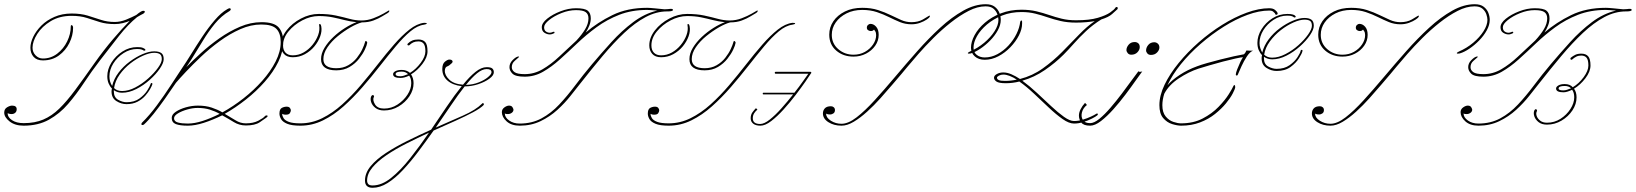

<svg xmlns="http://www.w3.org/2000/svg" viewBox="-90 -586 7745 909"><path d="M588 -535Q592 -535 594 -534Q595 -534 595 -533Q596 -531 595.5 -529.5Q595 -528 595 -528Q593 -524 588 -521Q583 -519 575.5 -514.5Q568 -510 559 -505Q517 -471 473.5 -416Q430 -361 384 -301Q344 -249 308 -194.5Q272 -140 232.5 -94Q193 -48 142 -19.5Q91 9 22 9Q-19 9 -44.5 -11Q-70 -31 -70 -53Q-70 -70 -56.5 -78Q-43 -86 -33 -86Q-11 -86 -11 -69Q-11 -58 -18 -52Q-25 -46 -35 -46Q-42 -46 -46.5 -47.5Q-51 -49 -54 -50Q-54 -31 -33 -17Q-12 -3 22 -3Q75 -3 115 -20Q155 -37 190.5 -71.5Q226 -106 266 -160Q306 -214 358 -288Q402 -350 446 -401.5Q490 -453 524 -487Q509 -481 491 -476.5Q473 -472 453 -472Q413 -472 382.5 -481.5Q352 -491 321.5 -501Q291 -511 249 -511Q192 -511 150.5 -486Q109 -461 86.5 -425.5Q64 -390 64 -360Q64 -339 78.5 -324Q93 -309 113 -309Q151 -309 181 -332Q211 -355 228 -390Q245 -425 245 -460Q245 -469 250.5 -466.5Q256 -464 256 -454Q256 -418 238.5 -382.5Q221 -347 189 -323.5Q157 -300 113 -300Q84 -300 69 -317Q54 -334 54 -360Q54 -384 67.5 -412Q81 -440 106 -465Q131 -490 167.5 -506Q204 -522 249 -522Q293 -522 325.5 -512Q358 -502 388 -492Q418 -482 453 -482Q480 -482 507 -493Q534 -504 555 -515Q579 -535 588 -535ZM560 -363Q578 -363 586 -359.5Q594 -356 596 -354Q600 -350 598 -348Q596 -346 593 -346H591Q589 -348 582 -351Q575 -354 559 -354Q525 -354 495 -334.5Q465 -315 446.5 -285.5Q428 -256 428 -224Q428 -199 441 -179Q449 -213 471.5 -242.5Q494 -272 524.5 -294.5Q555 -317 585.5 -330Q616 -343 640 -343Q662 -343 673.5 -335Q685 -327 685 -306Q685 -288 667 -261.5Q649 -235 619.5 -208.5Q590 -182 555.5 -164.5Q521 -147 488 -147Q466 -147 449 -159V-153Q449 -125 469.5 -113.5Q490 -102 509 -102Q546 -102 570 -119.5Q594 -137 607 -157.5Q620 -178 622 -186Q624 -193 627 -193Q633 -193 631 -186Q629 -179 620.5 -164Q612 -149 597.5 -132.5Q583 -116 561 -104.5Q539 -93 509 -93Q484 -93 461 -107.5Q438 -122 438 -153Q438 -159 440 -167Q430 -177 424 -191.5Q418 -206 418 -225Q418 -258 437.5 -289.5Q457 -321 489.5 -342Q522 -363 560 -363ZM450 -169Q464 -155 488 -155Q518 -155 550.5 -172Q583 -189 611.5 -214.5Q640 -240 658 -265Q676 -290 676 -306Q676 -324 666.5 -330Q657 -336 640 -336Q618 -336 587.5 -322.5Q557 -309 527.5 -286Q498 -263 476.5 -233Q455 -203 450 -169Z M985 -542Q998 -550 1001.5 -545Q1005 -540 997 -534Q958 -511 927.5 -474Q897 -437 870.5 -393Q844 -349 817 -306Q813 -300 806.5 -290Q800 -280 792 -268Q821 -298 861 -334.5Q901 -371 948.5 -404.5Q996 -438 1046.5 -459.5Q1097 -481 1148 -481Q1207 -481 1229 -456.5Q1251 -432 1251 -388Q1251 -341 1227.5 -293Q1204 -245 1164 -199.5Q1124 -154 1074.5 -115Q1025 -76 974 -47Q1002 -31 1025 -16.5Q1048 -2 1074 -2Q1109 -2 1133 -14.5Q1157 -27 1164 -36Q1169 -41 1175 -39Q1181 -37 1171 -29Q1162 -22 1139.5 -7Q1117 8 1074 8Q1043 8 1017 -8Q991 -24 962 -40Q917 -18 875 -4.5Q833 9 799 9Q762 9 742.5 1.5Q723 -6 723 -28Q723 -44 742.5 -57Q762 -70 790.5 -78Q819 -86 847 -86Q884 -86 912.5 -76.5Q941 -67 963 -54Q1014 -82 1063 -120.5Q1112 -159 1151.5 -203.5Q1191 -248 1215 -295Q1239 -342 1239 -387Q1239 -428 1219 -449Q1199 -470 1147 -470Q1098 -470 1048 -448Q998 -426 950 -391Q902 -356 861.5 -317.5Q821 -279 790 -246Q759 -213 743 -194Q718 -157 690.5 -118Q663 -79 637 -46.5Q611 -14 591 4Q582 8 580 4Q578 0 582 -5Q617 -39 652.5 -87Q688 -135 719.5 -183.5Q751 -232 775 -268Q791 -291 815 -330Q839 -369 867.5 -412Q896 -455 926.5 -490.5Q957 -526 985 -542ZM799 -1Q831 -1 869.5 -13.5Q908 -26 950 -47Q929 -59 903.5 -67Q878 -75 846 -75Q822 -75 796 -67.5Q770 -60 752 -49Q734 -38 734 -26Q734 -11 752.5 -6Q771 -1 799 -1Z M1750 -536Q1754 -538 1753 -533Q1752 -528 1745 -524Q1736 -519 1719 -508.5Q1702 -498 1678 -489Q1654 -480 1623 -480Q1600 -474 1569.5 -456.5Q1539 -439 1509.5 -415Q1480 -391 1460.5 -362.5Q1441 -334 1441 -306Q1441 -263 1502 -263Q1534 -263 1558.5 -277Q1583 -291 1599.5 -312Q1616 -333 1625.5 -353.5Q1635 -374 1638 -386Q1640 -395 1645 -390.5Q1650 -386 1648 -381Q1647 -372 1637.5 -351.5Q1628 -331 1610 -308Q1592 -285 1565 -269Q1538 -253 1502 -253Q1430 -253 1430 -306Q1430 -333 1446.5 -360Q1463 -387 1488.5 -411Q1514 -435 1543.5 -453.5Q1573 -472 1598 -481Q1568 -484 1541 -491Q1514 -498 1485 -504Q1456 -510 1419 -510Q1380 -510 1341 -489.5Q1302 -469 1276 -437.5Q1250 -406 1250 -371Q1250 -349 1262 -336.5Q1274 -324 1296 -324Q1323 -324 1347 -337.5Q1371 -351 1389 -373Q1407 -395 1416 -419.5Q1425 -444 1421 -466Q1420 -474 1425 -472Q1430 -470 1431 -461Q1435 -439 1426 -414Q1417 -389 1398.5 -366.5Q1380 -344 1353.5 -329.5Q1327 -315 1296 -315Q1268 -315 1254 -331Q1240 -347 1240 -371Q1240 -408 1266.5 -442Q1293 -476 1334.5 -498Q1376 -520 1419 -520Q1465 -520 1500 -512.5Q1535 -505 1564 -497Q1593 -489 1621 -489Q1650 -489 1677.5 -499.5Q1705 -510 1725 -521.5Q1745 -533 1750 -536ZM1918 -478Q1932 -478 1930.5 -474.5Q1929 -471 1917 -469Q1886 -465 1853 -437.5Q1820 -410 1784 -367Q1748 -324 1708.5 -273.5Q1669 -223 1626 -173.5Q1583 -124 1536.5 -82.5Q1490 -41 1439 -16Q1388 9 1332 9Q1291 9 1269.5 0Q1248 -9 1240.5 -22.5Q1233 -36 1233 -48Q1233 -69 1244 -75Q1255 -81 1267 -81Q1278 -81 1282.5 -75Q1287 -69 1287 -64Q1287 -58 1282.5 -50.5Q1278 -43 1263 -43Q1256 -43 1252 -44.5Q1248 -46 1246 -47Q1246 -37 1252.5 -26.5Q1259 -16 1277.5 -9Q1296 -2 1332 -2Q1386 -2 1435.5 -26.5Q1485 -51 1530.5 -92Q1576 -133 1618 -182.5Q1660 -232 1699 -282Q1738 -332 1775.5 -375Q1813 -418 1848.5 -446Q1884 -474 1918 -478ZM1891 -399Q1912 -399 1923 -387Q1934 -375 1934 -343Q1934 -315 1910 -283.5Q1886 -252 1856 -234Q1868 -216 1868 -192Q1868 -160 1848.5 -130.5Q1829 -101 1797 -82Q1765 -63 1728 -63Q1703 -63 1687.5 -75Q1672 -87 1667 -103Q1662 -119 1668 -131Q1671 -136 1675 -136Q1678 -136 1680 -133Q1682 -130 1680 -127Q1673 -113 1685 -92.5Q1697 -72 1728 -72Q1763 -72 1792 -91Q1821 -110 1839 -137.5Q1857 -165 1857 -192Q1857 -215 1847 -228Q1825 -217 1806 -217Q1771 -217 1771 -235Q1771 -243 1782 -249Q1793 -255 1812 -255Q1835 -255 1851 -241Q1879 -258 1901.5 -288Q1924 -318 1924 -343Q1924 -369 1915.5 -379.5Q1907 -390 1891 -390Q1877 -390 1867 -385.5Q1857 -381 1848 -372Q1847 -371 1844 -371Q1840 -371 1839 -374Q1838 -377 1841 -380Q1850 -389 1861.5 -394Q1873 -399 1891 -399ZM1805 -225Q1814 -225 1823 -228Q1832 -231 1842 -235Q1830 -247 1812 -247Q1783 -247 1783 -235Q1783 -225 1805 -225Z M2037 -304Q2048 -304 2051.5 -298.5Q2055 -293 2049 -287Q2037 -275 2027 -271.5Q2017 -268 2016 -252Q2015 -230 2037 -209Q2059 -188 2102 -185Q2133 -223 2161 -245.5Q2189 -268 2214 -268Q2234 -268 2241 -261.5Q2248 -255 2248 -244Q2248 -229 2227 -213.5Q2206 -198 2174.5 -187.5Q2143 -177 2110 -177Q2079 -138 2044.5 -86.5Q2010 -35 1973 18Q2041 -12 2101.5 -38.5Q2162 -65 2193 -96Q2198 -101 2199.5 -95.5Q2201 -90 2201 -90Q2186 -74 2150.5 -55Q2115 -36 2066 -14Q2017 8 1963 32Q1927 83 1890.5 131.5Q1854 180 1817.5 219Q1781 258 1745 280.5Q1709 303 1674 303Q1638 303 1638 269Q1638 233 1665 200.5Q1692 168 1737 138.5Q1782 109 1837.5 81.5Q1893 54 1951 28Q1989 -28 2025.5 -82Q2062 -136 2096 -178Q2053 -183 2028.5 -204.5Q2004 -226 2004 -259Q2004 -284 2016.5 -294Q2029 -304 2037 -304ZM2116 -184Q2149 -185 2176.5 -196Q2204 -207 2220.5 -221Q2237 -235 2237 -244Q2237 -259 2214 -259Q2193 -259 2168.5 -239Q2144 -219 2116 -184ZM1674 292Q1717 292 1761.5 256.5Q1806 221 1851.5 163.5Q1897 106 1941 42Q1887 67 1834.5 93.5Q1782 120 1740 148.5Q1698 177 1673 207Q1648 237 1648 269Q1648 279 1653.5 285.5Q1659 292 1674 292Z M2637 -547Q2678 -547 2692.5 -535.5Q2707 -524 2707 -499Q2707 -483 2700.5 -466Q2694 -449 2683 -432Q2739 -480 2809.5 -514.5Q2880 -549 2974 -549Q2985 -549 3010.5 -546.5Q3036 -544 3056 -542Q3065 -543 3074 -543Q3079 -544 3082.5 -544Q3086 -544 3088 -544Q3096 -544 3096 -539Q3096 -535 3088.5 -533.5Q3081 -532 3074 -532Q3074 -532 3073 -532H3069Q3017 -532 2966.5 -505Q2916 -478 2865.5 -430.5Q2815 -383 2763 -321Q2711 -259 2656 -189Q2637 -165 2610.5 -131.5Q2584 -98 2549 -66Q2514 -34 2469.5 -12.5Q2425 9 2371 9Q2331 9 2308.5 -11.5Q2286 -32 2286 -55Q2286 -69 2298 -77.5Q2310 -86 2320 -86Q2332 -86 2336.5 -78Q2341 -70 2341 -67Q2341 -58 2333 -52Q2325 -46 2315 -46Q2305 -46 2302.5 -47.5Q2300 -49 2300 -49Q2300 -30 2320.5 -15.5Q2341 -1 2370 -1Q2428 -1 2473.5 -25.5Q2519 -50 2557.5 -91Q2596 -132 2633.5 -182Q2671 -232 2713 -282Q2756 -333 2804.5 -386.5Q2853 -440 2907.5 -481Q2962 -522 3022 -536Q3008 -537 2995 -538Q2982 -539 2974 -539Q2901 -539 2842 -516Q2783 -493 2734 -457Q2685 -421 2642.5 -380.5Q2600 -340 2560.5 -304.5Q2521 -269 2480.5 -246Q2440 -223 2394 -223Q2351 -223 2336.5 -237Q2322 -251 2322 -268Q2322 -286 2336 -300.5Q2350 -315 2361 -318Q2365 -319 2367 -318Q2369 -317 2364 -313Q2361 -310 2347 -298Q2333 -286 2333 -268Q2333 -254 2346 -244.5Q2359 -235 2394 -235Q2439 -235 2478.5 -258Q2518 -281 2557 -317.5Q2596 -354 2639 -394Q2665 -422 2680.5 -448Q2696 -474 2696 -499Q2696 -519 2683 -528.5Q2670 -538 2637 -538Q2603 -538 2568 -524Q2533 -510 2509.5 -491Q2486 -472 2486 -457Q2486 -443 2494.5 -437Q2503 -431 2513 -431Q2520 -431 2528 -435Q2534 -437 2535 -434Q2536 -431 2534 -429Q2530 -427 2524.5 -425Q2519 -423 2513 -423Q2500 -423 2487.5 -431Q2475 -439 2475 -457Q2475 -477 2500.5 -497.5Q2526 -518 2563.5 -532.5Q2601 -547 2637 -547Z M3494 -536Q3498 -538 3497 -533Q3496 -528 3489 -524Q3480 -519 3463 -508.5Q3446 -498 3422 -489Q3398 -480 3367 -480Q3344 -474 3313.5 -456.5Q3283 -439 3253.5 -415Q3224 -391 3204.5 -362.5Q3185 -334 3185 -306Q3185 -263 3246 -263Q3278 -263 3302.5 -277Q3327 -291 3343.5 -312Q3360 -333 3369.5 -353.5Q3379 -374 3382 -386Q3384 -395 3389 -390.5Q3394 -386 3392 -381Q3391 -372 3381.5 -351.5Q3372 -331 3354 -308Q3336 -285 3309 -269Q3282 -253 3246 -253Q3174 -253 3174 -306Q3174 -333 3190.5 -360Q3207 -387 3232.5 -411Q3258 -435 3287.5 -453.5Q3317 -472 3342 -481Q3312 -484 3285 -491Q3258 -498 3229 -504Q3200 -510 3163 -510Q3124 -510 3085 -489.5Q3046 -469 3020 -437.5Q2994 -406 2994 -371Q2994 -349 3006 -336.5Q3018 -324 3040 -324Q3067 -324 3091 -337.5Q3115 -351 3133 -373Q3151 -395 3160 -419.5Q3169 -444 3165 -466Q3164 -474 3169 -472Q3174 -470 3175 -461Q3179 -439 3170 -414Q3161 -389 3142.5 -366.5Q3124 -344 3097.5 -329.5Q3071 -315 3040 -315Q3012 -315 2998 -331Q2984 -347 2984 -371Q2984 -408 3010.5 -442Q3037 -476 3078.5 -498Q3120 -520 3163 -520Q3209 -520 3244 -512.5Q3279 -505 3308 -497Q3337 -489 3365 -489Q3394 -489 3421.5 -499.5Q3449 -510 3469 -521.5Q3489 -533 3494 -536ZM3662 -478Q3676 -478 3674.5 -474.5Q3673 -471 3661 -469Q3630 -465 3597 -437.5Q3564 -410 3528 -367Q3492 -324 3452.5 -273.5Q3413 -223 3370 -173.5Q3327 -124 3280.5 -82.5Q3234 -41 3183 -16Q3132 9 3076 9Q3035 9 3013.5 0Q2992 -9 2984.5 -22.5Q2977 -36 2977 -48Q2977 -69 2988 -75Q2999 -81 3011 -81Q3022 -81 3026.5 -75Q3031 -69 3031 -64Q3031 -58 3026.5 -50.5Q3022 -43 3007 -43Q3000 -43 2996 -44.5Q2992 -46 2990 -47Q2990 -37 2996.5 -26.5Q3003 -16 3021.5 -9Q3040 -2 3076 -2Q3130 -2 3179.5 -26.5Q3229 -51 3274.5 -92Q3320 -133 3362 -182.5Q3404 -232 3443 -282Q3482 -332 3519.5 -375Q3557 -418 3592.5 -446Q3628 -474 3662 -478Z M3747 -246Q3751 -246 3751 -242Q3751 -239 3749 -238Q3743 -228 3723.5 -200Q3704 -172 3677 -136.5Q3650 -101 3620 -68Q3590 -35 3561.5 -13Q3533 9 3510 9Q3488 9 3476 -0.5Q3464 -10 3464 -26Q3464 -43 3472.5 -54.5Q3481 -66 3489 -74L3496 -67Q3488 -61 3481 -50.5Q3474 -40 3474 -26Q3474 1 3509 1Q3528 1 3554.5 -20Q3581 -41 3610 -73.5Q3639 -106 3665 -139H3524Q3521 -139 3521 -143Q3521 -147 3524 -147H3671Q3694 -176 3711.5 -201Q3729 -226 3737 -237H3582Q3578 -237 3578 -242Q3578 -246 3582 -246Z M4577 -566Q4604 -566 4619.5 -554Q4635 -542 4641.5 -525Q4648 -508 4648 -492Q4648 -468 4634 -442.5Q4620 -417 4598 -394.5Q4576 -372 4551.5 -355.5Q4527 -339 4506 -333Q4503 -332 4497 -332Q4492 -332 4492 -334.5Q4492 -337 4502 -342Q4539 -358 4569.5 -383.5Q4600 -409 4618.5 -438Q4637 -467 4637 -492Q4637 -503 4632 -518Q4627 -533 4614 -544.5Q4601 -556 4576 -556Q4538 -556 4496 -534.5Q4454 -513 4411 -479Q4368 -445 4329 -406Q4290 -367 4258 -330.5Q4226 -294 4205 -268.5Q4184 -243 4178 -236Q4160 -215 4134 -184.5Q4108 -154 4078 -120.5Q4048 -87 4015.5 -57.5Q3983 -28 3952 -9.5Q3921 9 3894 9Q3858 9 3832 -7.5Q3806 -24 3806 -49Q3806 -63 3815 -73Q3824 -83 3844 -83Q3852 -83 3857.5 -78Q3863 -73 3863 -65Q3863 -54 3855.5 -49Q3848 -44 3841 -44Q3831 -44 3826 -46Q3821 -48 3821 -48Q3821 -29 3843.5 -14.5Q3866 0 3894 0Q3926 0 3965.5 -30.5Q4005 -61 4051 -111.5Q4097 -162 4148 -222.5Q4199 -283 4252.5 -343.5Q4306 -404 4361 -454.5Q4416 -505 4470.5 -535.5Q4525 -566 4577 -566ZM3992 -549Q4034 -549 4066.5 -538.5Q4099 -528 4125.5 -515Q4152 -502 4176 -491.5Q4200 -481 4225 -481Q4257 -481 4279.5 -494Q4302 -507 4306 -510Q4310 -512 4310 -512Q4315 -512 4311 -506Q4310 -502 4297.5 -493.5Q4285 -485 4266 -478Q4247 -471 4225 -471Q4196 -471 4170.5 -481.5Q4145 -492 4119 -505Q4093 -518 4062 -528.5Q4031 -539 3992 -539Q3950 -539 3917.5 -522.5Q3885 -506 3866.5 -479.5Q3848 -453 3848 -421Q3848 -380 3878.5 -353.5Q3909 -327 3951 -327Q3981 -327 4005 -340.5Q4029 -354 4043.5 -375.5Q4058 -397 4058 -420Q4058 -432 4053 -439Q4048 -446 4048 -446Q4048 -446 4044.5 -442.5Q4041 -439 4033 -439Q4026 -439 4020 -443Q4014 -447 4014 -455Q4014 -463 4019.5 -468Q4025 -473 4031 -473Q4046 -473 4058 -459.5Q4070 -446 4070 -421Q4070 -393 4053.5 -369.5Q4037 -346 4010 -332Q3983 -318 3951 -318Q3902 -318 3869 -346.5Q3836 -375 3836 -422Q3836 -457 3855.5 -485.5Q3875 -514 3910 -531.5Q3945 -549 3992 -549Z M5196 -553Q5204 -553 5201 -543Q5191 -534 5175 -519.5Q5159 -505 5124 -494Q5084 -469 5052 -439Q5020 -409 4993.5 -379Q4967 -349 4945 -327Q4907 -289 4857 -254.5Q4807 -220 4750 -204Q4784 -179 4819 -146.5Q4854 -114 4886.5 -83.5Q4919 -53 4947 -33Q4975 -13 4995 -13Q5015 -13 5036.5 -19.5Q5058 -26 5075 -34Q5092 -42 5098 -46Q5105 -51 5107 -47Q5109 -43 5105 -40Q5098 -34 5079.5 -24.5Q5061 -15 5038.5 -8Q5016 -1 4995 -1Q4971 -1 4940.5 -22.5Q4910 -44 4875.5 -76.5Q4841 -109 4805.5 -142.5Q4770 -176 4736 -200Q4704 -192 4672 -192Q4639 -192 4627.5 -200Q4616 -208 4616 -218Q4616 -228 4629.5 -235.5Q4643 -243 4660 -243Q4678 -243 4698 -234.5Q4718 -226 4739 -212Q4798 -227 4847.5 -262.5Q4897 -298 4939 -340.5Q4981 -383 5019 -422.5Q5057 -462 5093 -486Q5075 -483 5053 -481Q5031 -479 5004 -479Q4964 -479 4931.5 -486.5Q4899 -494 4870 -504Q4841 -514 4811 -521.5Q4781 -529 4746 -529Q4696 -529 4654.5 -512.5Q4613 -496 4582.5 -470Q4552 -444 4535.5 -415Q4519 -386 4519 -360Q4519 -338 4534.5 -326Q4550 -314 4572 -314Q4603 -314 4632 -329.5Q4661 -345 4684.5 -370.5Q4708 -396 4722.5 -425.5Q4737 -455 4740 -483Q4742 -485 4742.5 -487Q4743 -489 4745 -489Q4749 -489 4749 -483.5Q4749 -478 4749 -474Q4749 -448 4734 -418.5Q4719 -389 4693.5 -362.5Q4668 -336 4636.5 -319.5Q4605 -303 4572 -303Q4543 -303 4525 -319Q4507 -335 4507 -360Q4507 -388 4524 -419.5Q4541 -451 4573 -478.5Q4605 -506 4649 -523Q4693 -540 4746 -540Q4785 -540 4816.5 -532.5Q4848 -525 4877 -515Q4906 -505 4936.5 -497.5Q4967 -490 5004 -490Q5068 -490 5107 -501.5Q5146 -513 5166 -527Q5186 -541 5191 -550Q5194 -553 5196 -553ZM4630 -218Q4630 -211 4638.5 -207Q4647 -203 4668 -203Q4696 -203 4724 -209Q4707 -220 4690.5 -226.5Q4674 -233 4660 -233Q4649 -233 4639.5 -228Q4630 -223 4630 -218Z M5282 -387Q5292 -387 5299 -381Q5306 -375 5306 -363Q5306 -350 5295 -338.5Q5284 -327 5266 -327Q5255 -327 5249 -334.5Q5243 -342 5243 -349Q5243 -362 5253.5 -374.5Q5264 -387 5282 -387ZM5375 -386Q5384 -386 5391.5 -379.5Q5399 -373 5399 -361Q5399 -349 5388 -337.5Q5377 -326 5359 -326Q5348 -326 5342 -333Q5336 -340 5336 -347Q5336 -361 5346.5 -373.5Q5357 -386 5375 -386ZM5300 -249Q5300 -249 5301 -247.5Q5302 -246 5308 -246Q5312 -246 5315 -247Q5318 -248 5318 -248Q5308 -235 5287 -205Q5266 -175 5238.5 -138.5Q5211 -102 5181 -68.5Q5151 -35 5122.5 -13Q5094 9 5071 9Q5040 9 5029 -6Q5018 -21 5018 -39Q5018 -53 5026 -69Q5034 -85 5047 -99L5056 -89Q5038 -75 5032.5 -54.5Q5027 -34 5036.5 -18.5Q5046 -3 5071 -3Q5090 -3 5115 -23.5Q5140 -44 5167.5 -76Q5195 -108 5221 -142.5Q5247 -177 5268 -206Q5289 -235 5300 -249Z M5811 -347Q5818 -346 5827.5 -346Q5837 -346 5842 -346Q5827 -340 5813 -318.5Q5799 -297 5788 -273Q5777 -249 5770 -232Q5769 -228 5764.5 -228.5Q5760 -229 5761 -235Q5761 -241 5767.5 -258Q5774 -275 5782 -292Q5790 -309 5795 -315Q5786 -315 5759.5 -309Q5733 -303 5700 -294.5Q5667 -286 5635.5 -276.5Q5604 -267 5584 -261Q5538 -246 5491 -215Q5444 -184 5422 -142Q5413 -113 5413 -88Q5413 -54 5428.5 -35Q5444 -16 5465 -9Q5486 -2 5501 -2Q5560 -2 5604 -25Q5648 -48 5679 -80Q5710 -112 5727.5 -140Q5745 -168 5749 -178Q5752 -185 5755 -183Q5758 -181 5758 -173Q5757 -164 5746 -143Q5735 -122 5714 -96.5Q5693 -71 5662.5 -46.5Q5632 -22 5591.5 -6.5Q5551 9 5502 9Q5484 9 5459.5 1.5Q5435 -6 5417 -27Q5399 -48 5399 -88Q5399 -134 5423.5 -185Q5448 -236 5490 -287.5Q5532 -339 5585 -385.5Q5638 -432 5696.5 -468.5Q5755 -505 5812.5 -526Q5870 -547 5919 -547Q5937 -547 5946.5 -539Q5956 -531 5958 -526Q5961 -519 5954.5 -516.5Q5948 -514 5946 -523Q5943 -526 5937.5 -531Q5932 -536 5919 -536Q5871 -536 5815.5 -515.5Q5760 -495 5703.5 -459.5Q5647 -424 5594.5 -378.5Q5542 -333 5501 -282.5Q5460 -232 5437 -182Q5458 -207 5495.5 -231.5Q5533 -256 5577 -272Q5595 -279 5625 -287.5Q5655 -296 5688.5 -304.5Q5722 -313 5751.5 -319.5Q5781 -326 5799 -329Q5807 -336 5811 -347ZM6005 -520Q6023 -520 6031.5 -517Q6040 -514 6041 -512Q6046 -508 6044 -505.5Q6042 -503 6039 -503Q6037 -503 6036 -504Q6034 -506 6027.5 -509Q6021 -512 6004 -512Q5970 -512 5940 -492.5Q5910 -473 5891.5 -443.5Q5873 -414 5873 -382Q5873 -369 5877 -357.5Q5881 -346 5886 -337Q5894 -370 5916.5 -400Q5939 -430 5969.5 -452.5Q6000 -475 6031 -488Q6062 -501 6086 -501Q6107 -501 6118.5 -493Q6130 -485 6130 -464Q6130 -446 6112 -419.5Q6094 -393 6064.5 -366.5Q6035 -340 6000.5 -322.5Q5966 -305 5933 -305Q5912 -305 5894 -317V-310Q5894 -282 5914.5 -271Q5935 -260 5954 -260Q5991 -260 6015.5 -277.5Q6040 -295 6053 -315.5Q6066 -336 6067 -343Q6068 -350 6073 -350Q6078 -350 6076 -343Q6074 -333 6060 -310.5Q6046 -288 6020 -269Q5994 -250 5954 -250Q5929 -250 5906 -264.5Q5883 -279 5883 -310Q5883 -315 5883.5 -318Q5884 -321 5885 -325Q5875 -335 5869 -349.5Q5863 -364 5863 -383Q5863 -416 5882.5 -447.5Q5902 -479 5934.5 -499.5Q5967 -520 6005 -520ZM5895 -327Q5910 -313 5933 -313Q5963 -313 5996 -330Q6029 -347 6057 -372Q6085 -397 6103 -422.5Q6121 -448 6121 -464Q6121 -482 6111.5 -487.5Q6102 -493 6086 -493Q6064 -493 6033.5 -479.5Q6003 -466 5973.5 -443Q5944 -420 5922 -390Q5900 -360 5895 -327Z M6892 -566Q6919 -566 6934.5 -554Q6950 -542 6956.5 -525Q6963 -508 6963 -492Q6963 -468 6949 -442.5Q6935 -417 6913 -394.5Q6891 -372 6866.5 -355.5Q6842 -339 6821 -333Q6818 -332 6812 -332Q6807 -332 6807 -334.5Q6807 -337 6817 -342Q6854 -358 6884.5 -383.5Q6915 -409 6933.5 -438Q6952 -467 6952 -492Q6952 -503 6947 -518Q6942 -533 6929 -544.5Q6916 -556 6891 -556Q6853 -556 6811 -534.5Q6769 -513 6726 -479Q6683 -445 6644 -406Q6605 -367 6573 -330.5Q6541 -294 6520 -268.5Q6499 -243 6493 -236Q6475 -215 6449 -184.5Q6423 -154 6393 -120.5Q6363 -87 6330.5 -57.5Q6298 -28 6267 -9.5Q6236 9 6209 9Q6173 9 6147 -7.5Q6121 -24 6121 -49Q6121 -63 6130 -73Q6139 -83 6159 -83Q6167 -83 6172.5 -78Q6178 -73 6178 -65Q6178 -54 6170.5 -49Q6163 -44 6156 -44Q6146 -44 6141 -46Q6136 -48 6136 -48Q6136 -29 6158.5 -14.5Q6181 0 6209 0Q6241 0 6280.5 -30.5Q6320 -61 6366 -111.5Q6412 -162 6463 -222.5Q6514 -283 6567.5 -343.5Q6621 -404 6676 -454.5Q6731 -505 6785.5 -535.5Q6840 -566 6892 -566ZM6307 -549Q6349 -549 6381.5 -538.5Q6414 -528 6440.5 -515Q6467 -502 6491 -491.5Q6515 -481 6540 -481Q6572 -481 6594.5 -494Q6617 -507 6621 -510Q6625 -512 6625 -512Q6630 -512 6626 -506Q6625 -502 6612.5 -493.5Q6600 -485 6581 -478Q6562 -471 6540 -471Q6511 -471 6485.5 -481.5Q6460 -492 6434 -505Q6408 -518 6377 -528.5Q6346 -539 6307 -539Q6265 -539 6232.5 -522.5Q6200 -506 6181.5 -479.5Q6163 -453 6163 -421Q6163 -380 6193.5 -353.5Q6224 -327 6266 -327Q6296 -327 6320 -340.5Q6344 -354 6358.5 -375.5Q6373 -397 6373 -420Q6373 -432 6368 -439Q6363 -446 6363 -446Q6363 -446 6359.5 -442.5Q6356 -439 6348 -439Q6341 -439 6335 -443Q6329 -447 6329 -455Q6329 -463 6334.5 -468Q6340 -473 6346 -473Q6361 -473 6373 -459.5Q6385 -446 6385 -421Q6385 -393 6368.5 -369.5Q6352 -346 6325 -332Q6298 -318 6266 -318Q6217 -318 6184 -346.5Q6151 -375 6151 -422Q6151 -457 6170.5 -485.5Q6190 -514 6225 -531.5Q6260 -549 6307 -549Z M6910 9Q6870 9 6847.5 -11.5Q6825 -32 6825 -55Q6825 -69 6837 -77.5Q6849 -86 6859 -86Q6871 -86 6875.5 -78Q6880 -70 6880 -67Q6880 -58 6872 -52Q6864 -46 6854 -46Q6844 -46 6841.5 -47.5Q6839 -49 6839 -49Q6839 -30 6859.5 -15.5Q6880 -1 6909 -1Q6967 -1 7012.5 -25.5Q7058 -50 7096.5 -91Q7135 -132 7172.5 -182Q7210 -232 7252 -282Q7295 -333 7343.5 -386.5Q7392 -440 7446.5 -481Q7501 -522 7561 -536Q7547 -537 7534 -538Q7521 -539 7513 -539Q7440 -539 7381 -516Q7322 -493 7273 -457Q7224 -421 7181.5 -380.5Q7139 -340 7099.5 -304.5Q7060 -269 7019.5 -246Q6979 -223 6933 -223Q6890 -223 6875.5 -237Q6861 -251 6861 -268Q6861 -286 6875 -300.5Q6889 -315 6900 -318Q6904 -319 6906 -318Q6908 -317 6903 -313Q6900 -310 6886 -298Q6872 -286 6872 -268Q6872 -254 6885 -244.5Q6898 -235 6933 -235Q6978 -235 7017.5 -258Q7057 -281 7096 -317.5Q7135 -354 7178 -394Q7204 -422 7219.5 -448Q7235 -474 7235 -499Q7235 -519 7222 -528.5Q7209 -538 7176 -538Q7142 -538 7107 -524Q7072 -510 7048.5 -491Q7025 -472 7025 -457Q7025 -443 7033.5 -437Q7042 -431 7052 -431Q7059 -431 7067 -435Q7073 -437 7074 -434Q7075 -431 7073 -429Q7069 -427 7063.5 -425Q7058 -423 7052 -423Q7039 -423 7026.5 -431Q7014 -439 7014 -457Q7014 -477 7039.5 -497.5Q7065 -518 7102.5 -532.5Q7140 -547 7176 -547Q7217 -547 7231.5 -535.5Q7246 -524 7246 -499Q7246 -483 7239.5 -466Q7233 -449 7222 -432Q7278 -480 7348.5 -514.5Q7419 -549 7513 -549Q7524 -549 7549.5 -546.5Q7575 -544 7595 -542Q7604 -543 7613 -543Q7618 -544 7621.5 -544Q7625 -544 7627 -544Q7635 -544 7635 -539Q7635 -535 7627.5 -533.5Q7620 -532 7613 -532Q7613 -532 7612 -532H7608Q7556 -532 7505.5 -505Q7455 -478 7404.5 -430.5Q7354 -383 7302 -321Q7250 -259 7195 -189Q7176 -165 7149.5 -131.5Q7123 -98 7088 -66Q7053 -34 7008.5 -12.5Q6964 9 6910 9ZM7234 4Q7209 4 7194 -8Q7179 -20 7174 -35.5Q7169 -51 7174 -63Q7177 -69 7181 -69Q7184 -69 7186 -66Q7188 -63 7186 -59Q7181 -50 7185 -37.5Q7189 -25 7201.5 -15Q7214 -5 7234 -5Q7269 -5 7298 -23.5Q7327 -42 7345 -70Q7363 -98 7363 -125Q7363 -148 7353 -161Q7343 -156 7332 -152.5Q7321 -149 7312 -149Q7277 -149 7277 -167Q7277 -175 7288 -181.5Q7299 -188 7318 -188Q7343 -188 7356 -173Q7385 -190 7407.5 -220.5Q7430 -251 7430 -276Q7430 -302 7421.5 -312.5Q7413 -323 7396 -323Q7383 -323 7373 -318Q7363 -313 7354 -305Q7353 -303 7350 -303Q7346 -303 7345 -306.5Q7344 -310 7347 -313Q7357 -321 7368 -326.5Q7379 -332 7397 -332Q7418 -332 7429 -319.5Q7440 -307 7440 -276Q7440 -247 7416 -215.5Q7392 -184 7362 -166Q7374 -150 7374 -125Q7374 -93 7354.5 -63.5Q7335 -34 7303 -15Q7271 4 7234 4ZM7311 -158Q7320 -158 7329 -161Q7338 -164 7348 -168Q7337 -179 7318 -179Q7289 -179 7289 -167Q7289 -158 7311 -158Z"/></svg>

Font: Kapakana Light
Style: Regular
Weight: 300
Designer: Kyosuke Nagai
Version: Version 1.000